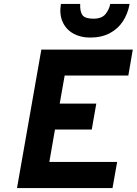

<svg xmlns="http://www.w3.org/2000/svg" viewBox="-20 -951 692 971"><path d="M66 0 189 -700H651.5L629 -569H307L282 -427H467L444 -296H258L229.5 -132H572.5L549 0ZM435.5 -761Q386.5 -761 350 -781.8Q313.5 -802.5 296.5 -840.8Q279.5 -879 288 -931H385.5Q384 -892.5 397 -874.5Q410 -856.5 452.5 -856.5Q495 -856.5 513.8 -880Q532.5 -903.5 537.5 -931H635.5Q626.5 -881.5 601.5 -843.2Q576.5 -805 535 -783Q493.5 -761 435.5 -761Z"/></svg>

Font: Overpass ExtraBold
Style: Italic
Weight: 800
Italic angle: -10°
Designer: Delve Withrington, Dave Bailey, Thomas Jockin
Foundry: Delve Fonts LLC
Version: Version 4.000